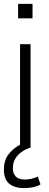

<svg xmlns="http://www.w3.org/2000/svg" viewBox="-28 -757 253 986"><path d="M95 209Q47 209 19.5 186.5Q-8 164 -8 114Q-8 67 15 36.5Q38 6 75 -14V-530H129V0Q38 33 38 107Q38 133 52.5 149Q67 165 99 165Q117 165 134 161Q151 157 166 150L180 190Q163 200 141 204.5Q119 209 95 209ZM139 -663H65V-737H139Z"/></svg>

Font: Tanohe Sans Light
Style: Regular
Weight: 300
Designer: Village Type and Design LLC & Cristiano Sobral
Foundry: Cooper Hewitt Smithsonian Design Museum
Version: Version 1.00;September 29, 2021;FontCreator 13.0.0.2655 64-b